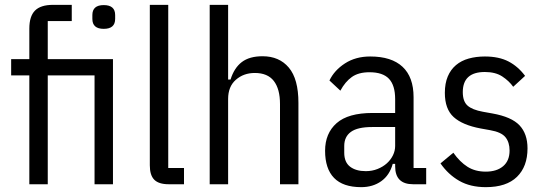

<svg xmlns="http://www.w3.org/2000/svg" viewBox="-20 -760 2244 792"><path d="M101 -449H26V-516H101V-642Q101 -693 124.5 -716.5Q148 -740 199 -740H276V-673H177V-516H446V0H370V-449H177V0H101ZM408 -641Q361 -641 361 -682V-698Q361 -739 408 -739Q455 -739 455 -698V-682Q455 -641 408 -641Z M676 0Q635 0 616.5 -18.5Q598 -37 598 -78V-740H674V-67H739V0Z M845 -740H921V-432H931Q946 -480 977.5 -504Q1009 -528 1063 -528Q1132 -528 1171.5 -481Q1211 -434 1211 -336V0H1135V-331Q1135 -393 1109.5 -426Q1084 -459 1031 -459Q985 -459 953 -431Q921 -403 921 -352V0H845Z M1684 0Q1610 0 1610 -74V-84H1600Q1587 -37 1552.5 -12.5Q1518 12 1470 12Q1395 12 1358 -26Q1321 -64 1321 -138Q1321 -210 1368.5 -252Q1416 -294 1517 -294H1610V-351Q1610 -408 1584.5 -435Q1559 -462 1504 -462Q1459 -462 1431.5 -442.5Q1404 -423 1384 -386L1339 -428Q1359 -470 1403 -498.5Q1447 -527 1507 -527Q1595 -527 1640.5 -484.5Q1686 -442 1686 -359V-67H1738V0ZM1489 -54Q1515 -54 1537.5 -63Q1560 -72 1576 -86.5Q1592 -101 1601 -119.5Q1610 -138 1610 -158V-236H1515Q1455 -236 1427.5 -216Q1400 -196 1400 -158V-130Q1400 -91 1424 -72.5Q1448 -54 1489 -54Z M1984 12Q1920 12 1874.5 -14Q1829 -40 1797 -86L1850 -130Q1877 -92 1908.5 -72Q1940 -52 1984 -52Q2029 -52 2055.5 -74.5Q2082 -97 2082 -139Q2082 -173 2065 -194Q2048 -215 2002 -223L1963 -230Q1888 -244 1851.5 -277Q1815 -310 1815 -377Q1815 -416 1827 -444.5Q1839 -473 1861 -491.5Q1883 -510 1913.5 -518.5Q1944 -527 1980 -527Q2038 -527 2077.5 -506.5Q2117 -486 2146 -447L2097 -402Q2080 -426 2052 -444.5Q2024 -463 1980 -463Q1889 -463 1889 -380Q1889 -342 1908.5 -324.5Q1928 -307 1972 -299L2011 -292Q2090 -278 2123 -243Q2156 -208 2156 -148Q2156 -73 2112.5 -30.5Q2069 12 1984 12Z"/></svg>

Font: IBM Plex Sans Condensed
Style: Regular
Weight: 400
Width: 3
Designer: Mike Abbink, Paul van der Laan, Pieter van Rosmalen
Foundry: Bold Monday
Version: Version 1.1